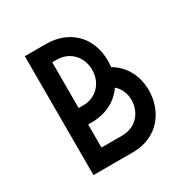

<svg xmlns="http://www.w3.org/2000/svg" viewBox="-151 -779 884 909"><g transform="rotate(-30 291.0 -325.0)"><path d="M104 0H319C460 0 532 -106 532 -218C532 -293 499 -362 432 -401C433 -412 434 -423 434 -435C434 -564 348 -650 219 -650H104ZM202 -94V-220H219C299 -220 362 -253 399 -308C423 -287 438 -255 438 -218C438 -155 394 -94 315 -94ZM202 -310V-560H227C298 -560 348 -506 348 -435C348 -364 298 -310 227 -310Z"/></g></svg>

Font: Grotesk 02 Mince
Style: Bold
Weight: 400
Designer: Frank Adebiaye, contributions by Jérémy Landes, Ariel Martín Pérez
Foundry: Velvetyne Type Foundry
Version: Version 3.000;Glyphs 3.1.2 (3150)